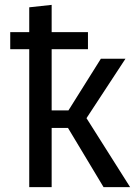

<svg xmlns="http://www.w3.org/2000/svg" viewBox="-20 -768 564 788"><path d="M495 -527H394L261 -315H192V-566H341V-636H192V-748L100 -738V-636H22V-566H100V0H192V-243H259L405 0H514L335 -283Z"/></svg>

Font: Fira Sans
Style: Regular
Weight: 400
Designer: Carrois Corporate & Edenspiekermann AG
Foundry: Carrois Corporate GbR & Edenspiekermann AG
Version: Version 4.203